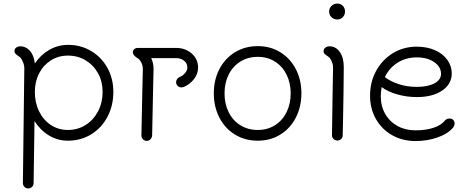

<svg xmlns="http://www.w3.org/2000/svg" viewBox="-20 -774 2611 1074"><path d="M614 -260Q614 -183 581 -120.5Q548 -58 490 -22.5Q432 13 360 13Q302 13 253.5 -16.5Q205 -46 173 -97Q169 220 168 250Q168 262 159.5 271Q151 280 137 280Q125 280 116.5 271Q108 262 108 250L116 -392Q116 -411 106.5 -431.5Q97 -452 86 -458Q74 -466 67.5 -472.5Q61 -479 61 -488Q61 -501 71 -508Q81 -515 94 -515Q125 -515 147.5 -489.5Q170 -464 175 -419Q207 -467 255.5 -495Q304 -523 361 -523Q432 -523 490 -488.5Q548 -454 581 -394Q614 -334 614 -260ZM554 -260Q554 -318 528.5 -364Q503 -410 459 -436.5Q415 -463 360 -463Q307 -463 265 -436.5Q223 -410 199 -364Q175 -318 175 -260Q175 -199 199 -150.5Q223 -102 265 -74.5Q307 -47 360 -47Q415 -47 459 -75Q503 -103 528.5 -151.5Q554 -200 554 -260Z M1088 -396Q1088 -361 1065 -331.5Q1042 -302 1007 -287Q999 -285 995 -285Q983 -285 974 -293.5Q965 -302 965 -314Q965 -324 970.5 -331.5Q976 -339 984 -343Q1001 -349 1014.5 -364.5Q1028 -380 1028 -396Q1028 -420 1009.5 -434.5Q991 -449 965 -449H826Q839 -420 839 -388L836 -258Q831 -21 831 -16Q830 -4 821.5 5Q813 14 801 14Q788 14 779.5 5Q771 -4 771 -16Q771 -22 776 -257L779 -387Q779 -408 769.5 -426Q760 -444 747 -450Q723 -466 723 -481Q723 -492 731 -499Q739 -506 751 -506H965Q1016 -506 1052 -475Q1088 -444 1088 -396Z M1176 -252Q1176 -327 1207 -387Q1238 -447 1294 -481.5Q1350 -516 1422 -516Q1493 -516 1548.5 -481.5Q1604 -447 1635 -387Q1666 -327 1666 -252Q1666 -177 1635 -116.5Q1604 -56 1548.5 -21.5Q1493 13 1422 13Q1350 13 1294 -21.5Q1238 -56 1207 -116.5Q1176 -177 1176 -252ZM1606 -252Q1606 -310 1583 -356.5Q1560 -403 1518 -429.5Q1476 -456 1422 -456Q1367 -456 1324.5 -429.5Q1282 -403 1259 -356.5Q1236 -310 1236 -252Q1236 -193 1259 -146.5Q1282 -100 1324.5 -73.5Q1367 -47 1422 -47Q1476 -47 1518 -73.5Q1560 -100 1583 -146.5Q1606 -193 1606 -252Z M1821 -710Q1821 -728 1834.5 -741Q1848 -754 1867 -754Q1885 -754 1897.5 -741.5Q1910 -729 1910 -710Q1910 -691 1897.5 -678Q1885 -665 1867 -665Q1847 -665 1834 -678Q1821 -691 1821 -710ZM1837 -17 1840 -223 1843 -392Q1844 -411 1835 -431.5Q1826 -452 1815 -458Q1803 -466 1796.5 -472Q1790 -478 1790 -487Q1790 -500 1800 -507.5Q1810 -515 1823 -515Q1858 -515 1880.5 -483.5Q1903 -452 1903 -399Q1903 -345 1901.5 -252Q1900 -159 1899 -110L1897 -17Q1897 -4 1888 4Q1879 12 1867 12Q1855 12 1846 3.5Q1837 -5 1837 -17Z M2523 -83Q2523 -72 2515 -61Q2486 -26 2428.5 -5.5Q2371 15 2304 15Q2232 15 2174 -17.5Q2116 -50 2083 -108Q2050 -166 2050 -239Q2050 -316 2084.5 -378.5Q2119 -441 2178.5 -477Q2238 -513 2311 -513Q2368 -513 2412.5 -493.5Q2457 -474 2482 -439.5Q2507 -405 2507 -363Q2507 -304 2453.5 -267.5Q2400 -231 2312 -231Q2254 -231 2200.5 -246.5Q2147 -262 2115 -287Q2110 -259 2110 -235Q2110 -180 2135 -136.5Q2160 -93 2204 -69Q2248 -45 2304 -45Q2363 -45 2406 -59.5Q2449 -74 2471 -102Q2480 -111 2495 -111Q2508 -111 2515.5 -103Q2523 -95 2523 -83ZM2133 -343Q2161 -320 2208.5 -304Q2256 -288 2312 -288Q2374 -288 2410.5 -308Q2447 -328 2447 -361Q2447 -400 2409 -426.5Q2371 -453 2311 -453Q2252 -453 2205 -424Q2158 -395 2133 -343Z"/></svg>

Font: Tsukimi Rounded
Style: Regular
Weight: 400
Designer: Takashi Funayama
Foundry: Takashi Funayama
Version: Version 1.032; ttfautohint (v1.8.3)